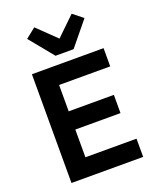

<svg xmlns="http://www.w3.org/2000/svg" viewBox="-172 -1058 943 1158"><g transform="rotate(-20 300.0 -479.5)"><path d="M82 0V-698H542V-581H214V-412H504V-295H214V-117H542V0ZM254 -754 128 -908 192 -959 312 -843 432 -959 496 -908 370 -754Z"/></g></svg>

Font: Plexus Sans SemiBold
Style: Regular
Weight: 600
Version: Version 2.001;PS 002.001;hotconv 1.0.70;makeotf.lib2.5.58329